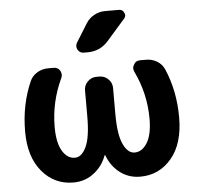

<svg xmlns="http://www.w3.org/2000/svg" viewBox="-54 -841 917 886"><g transform="rotate(-5 404.5 -398.5)"><path d="M560.5 -10.7Q502.9 -10.7 460 -46.9Q424.8 -77.1 408.2 -122.1Q408.2 -124 406.2 -124Q404.3 -124 404.3 -122.1Q387.7 -77.1 351.6 -46.9Q308.6 -10.7 251 -10.7Q163.1 -10.7 106 -78.6Q48.8 -146.5 48.8 -263.7Q48.8 -389.6 95.7 -495.1Q106.4 -518.6 129.4 -532.2Q152.3 -545.9 179.7 -545.9H206.1Q225.6 -545.9 235.4 -529.3Q240.2 -520.5 240.2 -510.7Q240.2 -502.9 236.3 -495.1Q186.5 -388.7 186.5 -273.4Q186.5 -200.2 209.5 -162.1Q232.4 -124 267.6 -124Q298.8 -124 319.8 -168Q340.8 -211.9 340.8 -308.6V-429.7Q340.8 -453.1 357.9 -470.2Q375 -487.3 398.4 -487.3H413.1Q436.5 -487.3 453.6 -470.2Q470.7 -453.1 470.7 -429.7V-308.6Q470.7 -212.9 491.7 -168.5Q512.7 -124 543.9 -124Q579.1 -124 602.5 -162.1Q626 -200.2 626 -273.4Q626 -389.6 575.2 -495.1Q571.3 -502.9 571.3 -511.7Q571.3 -520.5 577.1 -529.3Q585.9 -545.9 605.5 -545.9H633.8Q661.1 -545.9 684.1 -532.2Q707 -518.6 717.8 -494.1Q762.7 -390.6 762.7 -267.6Q762.7 -146.5 705.6 -78.6Q648.4 -10.7 560.5 -10.7ZM529.3 -786.1Q545.9 -786.1 552.7 -770.5Q555.7 -764.6 555.7 -759.8Q555.7 -751 548.8 -743.2L463.9 -646.5Q425.8 -603.5 368.2 -603.5H350.6Q332 -603.5 322.3 -620.1Q318.4 -627.9 318.4 -635.7Q318.4 -644.5 323.2 -652.3L376 -737.3Q389.6 -759.8 413.6 -772.9Q437.5 -786.1 463.9 -786.1Z"/></g></svg>

Font: Gen Jyuu Gothic Bold
Style: Bold
Weight: 700
Designer: [Source Han Sans]
Ryoko NISHIZUKA  (kana & ideographs); Paul D. Hunt (Latin, Greek & Cyrillic); Wenlong ZHANG  (bopomofo
Version: Version 1.002.20150607